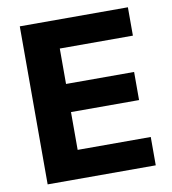

<svg xmlns="http://www.w3.org/2000/svg" viewBox="-81 -790 771 860"><g transform="rotate(-10 304.5 -359.5)"><path d="M558.1 0V-128.9H225.6V-300.8H535.2V-428.7H225.6V-589.8H558.1V-718.8H66.4V0Z"/></g></svg>

Font: Winston ExtraBold
Style: Regular
Weight: 800
Designer: Vernon Adams, Kim Jin-seong, David Berlow, Cristiano Sobral
Foundry: The Winston Project Authors
Version: Version 3.004